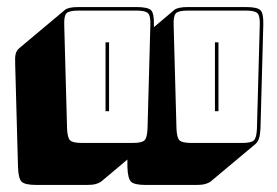

<svg xmlns="http://www.w3.org/2000/svg" viewBox="-20 -750 786 544"><path d="M356 -345Q382 -345 389.5 -352.5Q397 -360 398 -386L406 -679Q407 -705 399.5 -712.5Q392 -720 367 -720H202Q176 -720 168.5 -712.5Q161 -705 162 -679L170 -386Q171 -360 178.5 -352.5Q186 -345 212 -345ZM666 -345Q692 -345 699.5 -352.5Q707 -360 708 -386L716 -679Q717 -705 709.5 -712.5Q702 -720 677 -720H512Q486 -720 478.5 -712.5Q471 -705 472 -679L480 -386Q481 -360 488.5 -352.5Q496 -345 522 -345ZM589 -630H599V-435H589ZM279 -630H289V-435H279ZM266 -235Q260 -231 251 -228.5Q242 -226 227 -226H83Q51 -226 41.5 -235Q32 -244 31 -277L23 -569Q22 -588 24.5 -597.5Q27 -607 34 -613L164 -722Q169 -726 178.5 -728Q188 -730 202 -730H367Q399 -730 408 -721Q417 -712 416 -679V-673L474 -722Q479 -726 488.5 -728Q498 -730 512 -730H677Q709 -730 718 -721Q727 -712 726 -679L718 -385Q717 -368 714 -358.5Q711 -349 705 -343L576 -235Q570 -231 561 -228.5Q552 -226 537 -226H393Q361 -226 351.5 -235Q342 -244 341 -277V-298Z"/></svg>

Font: Bungee Shade
Style: Regular
Weight: 400
Designer: David Jonathan Ross
Foundry: David Jonathan Ross
Version: Version 1.000;PS 1.0;hotconv 1.0.72;makeotf.lib2.5.5900